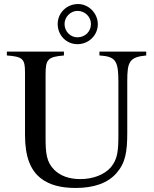

<svg xmlns="http://www.w3.org/2000/svg" viewBox="-20 -918 762 952"><path d="M705 -662H473V-643C554 -638 567 -616 567 -513V-250C567 -169 563 -129 530 -89C498 -52 442 -30 378 -30C321 -30 279 -47 250 -75C210 -114 206 -159 206 -237V-549C206 -624 217 -636 297 -643V-662H14V-643C93 -637 104 -626 104 -559V-249C104 -143 130 -73 185 -32C226 -1 282 14 355 14C447 14 515 -11 557 -59C602 -110 611 -164 611 -261V-516C611 -611 621 -635 705 -643ZM431 -799C431 -762 402 -733 364 -733C329 -733 300 -762 300 -799C300 -834 330 -864 364 -864C401 -864 431 -835 431 -799ZM465 -798C465 -852 420 -898 367 -898C311 -898 266 -854 266 -799C266 -743 309 -699 364 -699C420 -699 465 -743 465 -798Z"/></svg>

Font: XITS Math
Style: Regular
Weight: 400
Designer: MicroPress Inc., with final additions and corrections provided by Coen Hoffman, Elsevier (retired)
Version: Version 1.302